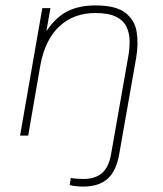

<svg xmlns="http://www.w3.org/2000/svg" viewBox="-20 -500 600 708"><path d="M287 188Q275 188 259.5 186.5Q244 185 237 182L241 156Q249 158 262 159Q275 160 287 160Q332 160 357 137.5Q382 115 390 66L452 -286Q458 -317 458 -346.5Q458 -376 447 -400Q436 -424 408.5 -438Q381 -452 332 -452Q251 -452 198 -402Q145 -352 128 -255L84 0H54L136 -470H166L151 -385Q186 -437 229 -458.5Q272 -480 332 -480Q407 -480 442 -453Q477 -426 484 -382Q491 -338 482 -286L420 66Q409 131 376.5 159.5Q344 188 287 188Z"/></svg>

Font: Gantari Thin
Style: Italic
Weight: 100
Italic angle: -10°
Designer: Anugrah Pasau
Foundry: Lafontype
Version: Version 1.000; ttfautohint (v1.8.4.7-5d5b)